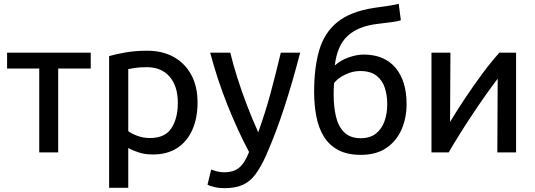

<svg xmlns="http://www.w3.org/2000/svg" viewBox="-20 -796 2795 1003"><path d="M185 0V-438H17V-521H454V-438H284V0Z M550 185V-503Q584 -513 635.5 -522Q687 -531 749 -531Q829 -531 888 -498Q947 -465 979.5 -404.5Q1012 -344 1012 -260Q1012 -180 985 -118.5Q958 -57 906 -23Q854 11 779 11Q737 11 703.5 0Q670 -11 650 -23V185ZM764 -75Q842 -75 875.5 -126.5Q909 -178 909 -258Q909 -346 866 -395.5Q823 -445 748 -445Q712 -445 687.5 -441.5Q663 -438 650 -435V-111Q665 -99 696 -87Q727 -75 764 -75Z M1152 187Q1124 187 1099.5 181Q1075 175 1064 169L1083 90Q1094 94 1112.5 99Q1131 104 1151 104Q1201 104 1230 79.5Q1259 55 1281 -2Q1221 -115 1168 -248Q1115 -381 1078 -521H1183Q1197 -462 1219.5 -391Q1242 -320 1270 -246.5Q1298 -173 1329 -105Q1366 -208 1393.5 -309.5Q1421 -411 1447 -521H1548Q1510 -373 1466 -237.5Q1422 -102 1370 16Q1343 76 1315 114Q1287 152 1248.5 169.5Q1210 187 1152 187Z M1865 13Q1794 13 1746.5 -12.5Q1699 -38 1671.5 -83Q1644 -128 1632.5 -188Q1621 -248 1621 -316Q1621 -444 1648 -535Q1675 -626 1743 -681Q1811 -736 1935 -755Q1984 -762 2011.5 -766Q2039 -770 2063 -776L2074 -690Q2054 -684 2026.5 -680.5Q1999 -677 1951 -671Q1851 -659 1796 -608.5Q1741 -558 1729 -454Q1760 -482 1802.5 -496.5Q1845 -511 1879 -511Q1988 -511 2046 -442Q2104 -373 2104 -252Q2104 -181 2078 -120.5Q2052 -60 1999 -23.5Q1946 13 1865 13ZM1865 -74Q1913 -74 1943.5 -98Q1974 -122 1988.5 -162.5Q2003 -203 2003 -252Q2003 -297 1990.5 -336.5Q1978 -376 1947 -400.5Q1916 -425 1861 -425Q1821 -425 1782.5 -406Q1744 -387 1725 -362Q1724 -351 1723.5 -333Q1723 -315 1723 -300Q1723 -239 1735 -187.5Q1747 -136 1778 -105Q1809 -74 1865 -74Z M2234 0V-521H2333Q2333 -418 2332 -325.5Q2331 -233 2331 -159Q2366 -217 2410.5 -284Q2455 -351 2501.5 -413.5Q2548 -476 2589 -521H2676V0H2578Q2578 -106 2579 -206.5Q2580 -307 2580 -385Q2550 -346 2515.5 -297Q2481 -248 2445.5 -194.5Q2410 -141 2378.5 -90.5Q2347 -40 2324 0Z"/></svg>

Font: Ubuntu Sans Medium
Style: Regular
Weight: 500
Designer: Dalton Maag Ltd
Foundry: Dalton Maag Ltd
Version: Version 1.006; ttfautohint (v1.8.4.7-5d5b)